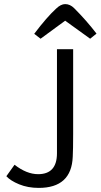

<svg xmlns="http://www.w3.org/2000/svg" viewBox="-20 -905 491 937"><path d="M11 -45 51 -101Q110 -55 166 -55Q258 -55 258 -157V-665H337V-251Q337 -176 335 -140Q329 12 169 12Q116 12 73.5 -5.5Q31 -23 11 -45ZM178 -716 147 -740Q209 -822 254 -863Q277 -885 298 -885Q322 -885 342 -865Q402 -805 451 -741L420 -716L298 -804Z"/></svg>

Font: BreeCF
Style: Light
Weight: 300
Designer: Veronika Burian, Jos Scaglione
Foundry: TypeTogether
Version: Version 0.0.2